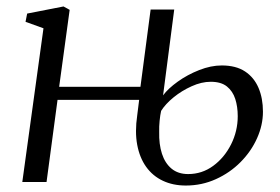

<svg xmlns="http://www.w3.org/2000/svg" viewBox="-20 -563 866 594"><path d="M555 11Q515 11 483.8 -3.8Q452.5 -18.5 432.2 -46.8Q412 -75 404.5 -115Q397 -155 404.5 -206L410.5 -254H158L124 0H49L114.5 -475.5L59 -495.5L64 -521L176.5 -543L195.5 -532.5L163 -294.5H414.5L446 -533.5H519L484.5 -268Q500 -289 530 -310.5Q560 -332 596.2 -346.2Q632.5 -360.5 666 -360.5Q710 -360.5 738 -342Q766 -323.5 779.8 -291.2Q793.5 -259 793.5 -217.5Q793.5 -176 775.2 -135.2Q757 -94.5 724.2 -61.5Q691.5 -28.5 648 -8.8Q604.5 11 555 11ZM562 -24.5Q605 -24.5 639.5 -49.8Q674 -75 694.8 -116.2Q715.5 -157.5 715.5 -203.5Q715.5 -233 707.8 -257Q700 -281 682 -295.5Q664 -310 632 -310Q603.5 -310 573 -296.2Q542.5 -282.5 517.2 -262Q492 -241.5 478.5 -220Q475.5 -207 473.8 -189.2Q472 -171.5 472.5 -155Q471.5 -117 481 -87.5Q490.5 -58 510.8 -41.2Q531 -24.5 562 -24.5Z"/></svg>

Font: Merriweather 72pt Light
Style: Italic
Weight: 300
Italic angle: -7.8°
Version: Version 2.101